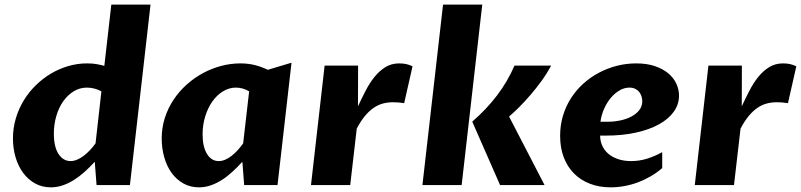

<svg xmlns="http://www.w3.org/2000/svg" viewBox="-20 -802 3471 832"><path d="M390.6 -101.1Q369.1 -77.6 346.7 -57.4Q324.2 -37.1 300.5 -22.2Q276.9 -7.3 251.7 1.2Q226.6 9.8 200.2 9.8Q162.1 9.8 131.6 -7.3Q101.1 -24.4 79.8 -53.5Q58.6 -82.5 47.4 -120.8Q36.1 -159.2 36.1 -202.1Q36.1 -246.6 48.3 -288.1Q60.5 -329.6 82.3 -365.7Q104 -401.9 134.3 -431.6Q164.6 -461.4 200.2 -482.7Q235.8 -503.9 275.6 -515.6Q315.4 -527.3 356.9 -527.3Q380.4 -527.3 398.4 -524.2Q416.5 -521 432.1 -516.6L462.4 -782.2H632.3L543 0H398.4ZM419.4 -406.2Q404.3 -414.6 387.9 -418.5Q371.6 -422.4 356.9 -422.4Q325.2 -422.4 298.8 -406Q272.5 -389.6 253.4 -362.3Q234.4 -335 223.9 -298.8Q213.4 -262.7 213.4 -223.1Q213.4 -165.5 233.6 -134.8Q253.9 -104 285.6 -104Q299.8 -104 314.2 -110.1Q328.6 -116.2 342.5 -126.7Q356.4 -137.2 369.6 -151.1Q382.8 -165 394 -180.7Z M1059.6 -406.2Q1045.9 -414.6 1031 -418.5Q1016.1 -422.4 1002 -422.4Q972.7 -422.4 946.3 -406.2Q919.9 -390.1 900.4 -362.5Q880.9 -335 869.4 -298.1Q857.9 -261.2 857.9 -220.2Q857.9 -166 877 -135Q896 -104 927.7 -104Q941.9 -104 956.1 -110.1Q970.2 -116.2 983.6 -126.7Q997.1 -137.2 1009.8 -151.1Q1022.5 -165 1033.7 -180.7ZM1182.6 0H1038.1L1030.3 -101.1Q1008.8 -77.6 986.8 -57.4Q964.8 -37.1 941.4 -22.2Q918 -7.3 893.3 1.2Q868.7 9.8 842.3 9.8Q804.2 9.8 774.2 -7.3Q744.1 -24.4 723.4 -53.2Q702.6 -82 691.7 -120.6Q680.7 -159.2 680.7 -201.7Q680.7 -248.5 694.3 -291Q708 -333.5 731.9 -369.6Q755.9 -405.8 788.6 -435.1Q821.3 -464.4 859.1 -484.9Q897 -505.4 938.5 -516.4Q980 -527.3 1021.5 -527.3Q1056.2 -527.3 1085.2 -519.8Q1114.3 -512.2 1140.6 -499.5L1243.2 -530.3Z M1386.7 -517.6H1531.7Q1531.2 -473.1 1531.5 -429.4Q1531.7 -385.7 1531.2 -341.3Q1546.9 -375 1564 -408.2Q1581.1 -441.4 1602.1 -467.8Q1623 -494.1 1649.4 -510.7Q1675.8 -527.3 1710.4 -527.3Q1743.2 -527.3 1767.6 -514.6L1731.4 -355Q1715.8 -357.4 1704.6 -358.2Q1693.4 -358.9 1682.1 -358.9Q1659.7 -358.9 1638.9 -353.3Q1618.2 -347.7 1598.9 -334.5Q1579.6 -321.3 1561.3 -299.3Q1543 -277.3 1525.9 -244.6L1497.6 0H1327.6Z M1899.9 -782.2H2069.8L1980.5 0H1810.5ZM2147 0 2026.4 -274.9Q2089.4 -329.6 2134.5 -389.4Q2179.7 -449.2 2209.5 -517.6H2368.2Q2350.6 -484.4 2326.9 -451.7Q2303.2 -418.9 2278.3 -390.1Q2253.4 -361.3 2229.2 -337.2Q2205.1 -313 2186 -296.9L2339.8 0Z M2626 9.8Q2577.1 9.8 2536.9 -5.6Q2496.6 -21 2467.8 -49.8Q2439 -78.6 2423.1 -119.9Q2407.2 -161.1 2407.2 -213.4Q2407.2 -260.3 2419.9 -301.8Q2432.6 -343.3 2455.3 -378.2Q2478 -413.1 2509 -440.7Q2540 -468.3 2576.7 -487.5Q2613.3 -506.8 2654.1 -517.1Q2694.8 -527.3 2736.8 -527.3Q2783.2 -527.3 2818.1 -515.4Q2853 -503.4 2876.2 -483.9Q2899.4 -464.4 2910.9 -439.2Q2922.4 -414.1 2922.4 -387.7Q2922.4 -349.6 2899.7 -317.9Q2877 -286.1 2835.4 -263.2Q2793.9 -240.2 2735.4 -227.3Q2676.8 -214.4 2605 -214.4H2580.6Q2580.6 -191.4 2589.4 -171.4Q2598.1 -151.4 2615.2 -136.5Q2632.3 -121.6 2657.5 -112.8Q2682.6 -104 2715.3 -104Q2750 -104 2782.7 -114Q2815.4 -124 2849.6 -142.6V-73.7Q2826.7 -53.7 2799.8 -38.1Q2772.9 -22.5 2744.1 -11.7Q2715.3 -1 2685.3 4.4Q2655.3 9.8 2626 9.8ZM2707.5 -422.4Q2685.5 -422.4 2664.6 -410.2Q2643.6 -397.9 2626.5 -377.4Q2609.4 -356.9 2597.7 -330.3Q2585.9 -303.7 2582 -274.4H2611.8Q2642.6 -274.4 2669.9 -280.5Q2697.3 -286.6 2718 -298.1Q2738.8 -309.6 2751 -325.9Q2763.2 -342.3 2763.2 -363.3Q2763.2 -372.6 2760.3 -383.1Q2757.3 -393.6 2750.7 -402.3Q2744.1 -411.1 2733.4 -416.7Q2722.7 -422.4 2707.5 -422.4Z M3049.8 -517.6H3194.8Q3194.3 -473.1 3194.6 -429.4Q3194.8 -385.7 3194.3 -341.3Q3210 -375 3227.1 -408.2Q3244.1 -441.4 3265.1 -467.8Q3286.1 -494.1 3312.5 -510.7Q3338.9 -527.3 3373.5 -527.3Q3406.2 -527.3 3430.7 -514.6L3394.5 -355Q3378.9 -357.4 3367.7 -358.2Q3356.4 -358.9 3345.2 -358.9Q3322.8 -358.9 3302 -353.3Q3281.2 -347.7 3262 -334.5Q3242.7 -321.3 3224.4 -299.3Q3206.1 -277.3 3189 -244.6L3160.6 0H2990.7Z"/></svg>

Font: Proza Libre
Style: Bold Italic
Weight: 700
Designer: Jasper de Waard
Foundry: Jasper de Waard
Version: Version 1.000; ttfautohint (v1.4.1.8-43bc)